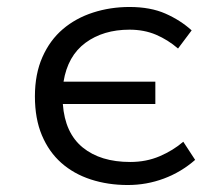

<svg xmlns="http://www.w3.org/2000/svg" viewBox="-20 -518 640 550"><path d="M346 12Q289 12 240 -4Q191 -20 155.5 -51.5Q120 -83 100 -130.5Q80 -178 80 -242Q80 -306 101.5 -354.5Q123 -403 160 -434.5Q197 -466 246.5 -482Q296 -498 351 -498Q411 -498 454 -479Q497 -460 529 -431L490 -379Q461 -404 427 -418.5Q393 -433 351 -433Q276 -433 225 -395.5Q174 -358 162 -284H425V-220H160Q166 -137 217 -95.5Q268 -54 353 -54Q399 -54 437.5 -70.5Q476 -87 505 -112L539 -60Q499 -25 449.5 -6.5Q400 12 346 12Z"/></svg>

Font: Source Code Pro
Style: Regular
Weight: 400
Monospace: yes
Designer: Paul D. Hunt, Teo Tuominen
Foundry: Adobe Systems Incorporated
Version: Version 2.030;PS 1.000;hotconv 16.6.51;makeotf.lib2.5.65220